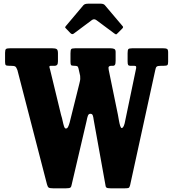

<svg xmlns="http://www.w3.org/2000/svg" viewBox="-20 -1012 940 1042"><path d="M358 -347 411 -559.5Q415 -575 415.5 -582.8Q416 -590.5 415 -600.5L406 -640.5Q404 -650 399.2 -652.5Q394.5 -655 382.5 -655H381.5Q368 -655 365.2 -659.5Q362.5 -664 362.5 -678V-722Q362.5 -740 366.2 -745Q370 -750 388 -750H579Q591 -750 599.2 -746.8Q607.5 -743.5 607.5 -730.5V-682.5Q607.5 -666 604 -660.5Q600.5 -655 595.5 -655H583Q575.5 -655 571.2 -650.8Q567 -646.5 570 -632.5L620 -389Q622.5 -374.5 625.5 -357.8Q628.5 -341 632.2 -329Q636 -317 641 -317Q644 -317 648.2 -322.2Q652.5 -327.5 656.5 -342.5L716.5 -630.5Q720.5 -645.5 718.8 -650.2Q717 -655 708.5 -655H686Q678.5 -655 675.5 -659.5Q672.5 -664 672.5 -679.5V-723Q672.5 -740.5 676.5 -745.2Q680.5 -750 697.5 -750H865Q880 -750 886.2 -746.8Q892.5 -743.5 892.5 -728V-676.5Q892.5 -662 888 -658.5Q883.5 -655 869 -655H855Q835.5 -655 830.2 -650.2Q825 -645.5 822.5 -631L686 -6.5Q683 5.5 677.8 7.8Q672.5 10 656.5 10H580.5Q563 10 557.8 6Q552.5 2 551.5 -12L489 -358.5Q486.5 -378.5 483.2 -386.5Q480 -394.5 470 -394.5Q461 -394.5 457 -383.8Q453 -373 450 -356L369.5 -12Q367.5 1.5 362.2 5.8Q357 10 337.5 10H269Q250 10 244.2 6Q238.5 2 235 -11.5L74.5 -631.5Q69 -646.5 63.2 -650.8Q57.5 -655 36.5 -655H29.5Q15.5 -655 11.5 -658.5Q7.5 -662 7.5 -676V-725.5Q7.5 -742.5 12.8 -746.2Q18 -750 34 -750H263.5Q280.5 -750 287.5 -745.5Q294.5 -741 294.5 -723V-679Q294.5 -665.5 290 -660.2Q285.5 -655 278.5 -655H255.5Q249 -655 248.2 -651Q247.5 -647 252 -633.5L311.5 -388Q316.5 -372.5 320 -355.5Q323.5 -338.5 327.5 -326.5Q331.5 -314.5 337.5 -314.5Q345 -314.5 349.5 -323.5Q354 -332.5 358 -347ZM362 -832.5 339.5 -856Q333.5 -861.5 333.5 -863.8Q333.5 -866 338.5 -872L432.5 -983.5Q439.5 -992 459 -992H526.5Q542.5 -992 549.5 -983.5L645.5 -870Q651 -864.5 644 -857.5L617 -830.5Q611.5 -825 609.5 -825.2Q607.5 -825.5 601 -830L503.5 -902.5Q490.5 -912 478.5 -903L380 -829.5Q371.5 -823 362 -832.5Z"/></svg>

Font: Besley* Condensed
Style: Bold
Weight: 700
Width: 3
Designer: Owen Earl
Foundry: indestructible type*
Version: Version 3.000; ttfautohint (v1.8.3)